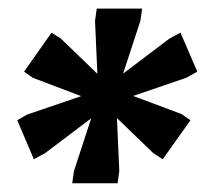

<svg xmlns="http://www.w3.org/2000/svg" viewBox="-20 -797 472 440"><path d="M248 -526.4 253.4 -404.8 249.5 -377H145.5L149.4 -404.8L189 -525.9L83 -445.8L57.6 -432.1L19.5 -521.5L41.5 -534.2L166 -576.7L55.2 -618.7L35.2 -632.8L98.1 -722.2L119.6 -708.5L203.1 -627.9L197.8 -749.5L201.7 -777.3H305.7L301.8 -749.5L262.2 -628.4L368.2 -708.5L393.6 -722.2L432.1 -632.8L406.7 -618.7L285.2 -577.1L396 -535.6L416.5 -521.5L353 -432.1L331.5 -445.8Z"/></svg>

Font: Noticia Text
Style: Bold Italic
Weight: 700
Italic angle: -8°
Designer: JM Sole
Foundry: JM Sole
Version: Version 1.003